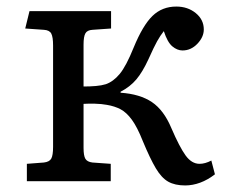

<svg xmlns="http://www.w3.org/2000/svg" viewBox="-20 -553 691 586"><path d="M545 13Q514 13 493.5 1.5Q473 -10 455.5 -39.5Q438 -69 416 -122Q399 -165 382.5 -187.5Q366 -210 348 -219.5Q330 -229 306 -233Q290 -236 270 -236.5Q250 -237 235 -236V-102Q235 -78 240.5 -68.5Q246 -59 262 -57L318 -53V0H62V-53L114 -57Q131 -59 136.5 -69Q142 -79 142 -105V-414Q142 -440 136.5 -450.5Q131 -461 114 -462L57 -466L70 -519H319V-466L262 -462Q246 -461 240.5 -451Q235 -441 235 -417V-289Q255 -289 272.5 -290.5Q290 -292 303 -296Q326 -304 345.5 -327.5Q365 -351 388 -408Q416 -476 445.5 -504.5Q475 -533 518 -533Q553 -533 577.5 -513Q602 -493 602 -463Q602 -440 582.5 -419.5Q563 -399 537 -399Q521 -399 506 -411.5Q491 -424 480 -458Q469 -444 459.5 -427Q450 -410 433 -372Q415 -333 396 -310.5Q377 -288 348 -273V-270Q407 -266 443.5 -241.5Q480 -217 503 -162Q528 -104 546.5 -78.5Q565 -53 589 -53Q606 -53 625 -63L636 -21Q614 -4 591 4.5Q568 13 545 13Z"/></svg>

Font: Literata 7pt
Style: Regular
Weight: 400
Designer: Latin by Veronika Burian and Jose Scaglione. Greek by Irene Vlachou. Cyrillic by Vera Evstafieva.
Foundry: TypeTogether
Version: Version 3.002